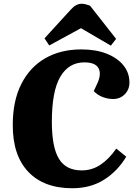

<svg xmlns="http://www.w3.org/2000/svg" viewBox="-20 -988 727 1022"><path d="M499 -546Q521 -595 504 -625.5Q487 -656 429 -656Q346 -656 301 -579.5Q256 -503 256 -340Q256 -205 293.5 -143Q331 -81 415 -81Q469 -81 514 -110.5Q559 -140 599 -197L652 -154Q606 -77 534 -31.5Q462 14 365 14Q213 14 130 -74Q47 -162 48 -324Q48 -451 93.5 -541Q139 -631 221 -678Q303 -725 413 -725Q491 -725 548.5 -702Q606 -679 637.5 -639.5Q669 -600 669 -549Q669 -511 644 -486Q619 -461 582 -461Q554 -461 526.5 -471.5Q499 -482 479 -503ZM598 -781 570 -745 411 -838 242 -746 217 -784 355 -935Q384 -968 414 -968Q425 -968 436.5 -965Q448 -962 459 -958Z"/></svg>

Font: Literata 36pt ExtraBold
Style: Italic
Weight: 800
Italic angle: -2°
Designer: Latin by Veronika Burian and Jose Scaglione. Greek by Irene Vlachou. Cyrillic by Vera Evstafieva
Foundry: TypeTogether
Version: Version 3.002